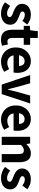

<svg xmlns="http://www.w3.org/2000/svg" viewBox="1499 -2255 770 3808"><g transform="rotate(90 1884.0 -351.0)"><path d="M241 14Q185 14 126.5 -8Q68 -30 25 -65L97 -167Q136 -138 172 -122Q208 -106 244 -106Q283 -106 301 -120.5Q319 -135 319 -159Q319 -178 302.5 -191Q286 -204 259.5 -215Q233 -226 204 -237Q169 -251 135 -271.5Q101 -292 78.5 -324Q56 -356 56 -403Q56 -455 82.5 -494.5Q109 -534 157.5 -556Q206 -578 270 -578Q334 -578 383 -556.5Q432 -535 467 -507L394 -410Q364 -432 334.5 -445Q305 -458 275 -458Q241 -458 224.5 -445Q208 -432 208 -410Q208 -392 223 -380Q238 -368 263 -358.5Q288 -349 318 -338Q345 -327 372 -314Q399 -301 421.5 -281Q444 -261 457 -234Q470 -207 470 -168Q470 -117 444 -75.5Q418 -34 367 -10Q316 14 241 14Z M763 14Q694 14 651.5 -13.5Q609 -41 589.5 -90Q570 -139 570 -203V-437H493V-558L580 -564L598 -716H733V-564H869V-437H733V-204Q733 -157 753 -135Q773 -113 807 -113Q821 -113 835.5 -117Q850 -121 861 -125L887 -7Q865 0 834.5 7Q804 14 763 14Z M1206 14Q1125 14 1061 -21.5Q997 -57 959 -123Q921 -189 921 -282Q921 -351 943 -405.5Q965 -460 1003 -499Q1041 -538 1088.5 -558Q1136 -578 1186 -578Q1266 -578 1319 -543Q1372 -508 1398.5 -447Q1425 -386 1425 -308Q1425 -285 1423 -265.5Q1421 -246 1418 -235H1078Q1085 -193 1106 -165.5Q1127 -138 1157.5 -124.5Q1188 -111 1227 -111Q1260 -111 1289.5 -120.5Q1319 -130 1350 -148L1404 -49Q1362 -20 1309.5 -3Q1257 14 1206 14ZM1076 -343H1287Q1287 -392 1264 -423Q1241 -454 1189 -454Q1163 -454 1139 -441.5Q1115 -429 1098.5 -405Q1082 -381 1076 -343Z M1658 0 1468 -564H1632L1707 -294Q1718 -252 1729 -208.5Q1740 -165 1751 -122H1756Q1767 -165 1778 -208.5Q1789 -252 1799 -294L1875 -564H2032L1846 0Z M2356 14Q2275 14 2211 -21.5Q2147 -57 2109 -123Q2071 -189 2071 -282Q2071 -351 2093 -405.5Q2115 -460 2153 -499Q2191 -538 2238.5 -558Q2286 -578 2336 -578Q2416 -578 2469 -543Q2522 -508 2548.5 -447Q2575 -386 2575 -308Q2575 -285 2573 -265.5Q2571 -246 2568 -235H2228Q2235 -193 2256 -165.5Q2277 -138 2307.5 -124.5Q2338 -111 2377 -111Q2410 -111 2439.5 -120.5Q2469 -130 2500 -148L2554 -49Q2512 -20 2459.5 -3Q2407 14 2356 14ZM2226 -343H2437Q2437 -392 2414 -423Q2391 -454 2339 -454Q2313 -454 2289 -441.5Q2265 -429 2248.5 -405Q2232 -381 2226 -343Z M2693 0V-564H2825L2837 -492H2840Q2876 -528 2920 -553Q2964 -578 3022 -578Q3114 -578 3155.5 -517.5Q3197 -457 3197 -351V0H3035V-330Q3035 -393 3017.5 -416Q3000 -439 2962 -439Q2930 -439 2907 -424.5Q2884 -410 2855 -383V0Z M3507 14Q3451 14 3392.5 -8Q3334 -30 3291 -65L3363 -167Q3402 -138 3438 -122Q3474 -106 3510 -106Q3549 -106 3567 -120.5Q3585 -135 3585 -159Q3585 -178 3568.5 -191Q3552 -204 3525.5 -215Q3499 -226 3470 -237Q3435 -251 3401 -271.5Q3367 -292 3344.5 -324Q3322 -356 3322 -403Q3322 -455 3348.5 -494.5Q3375 -534 3423.5 -556Q3472 -578 3536 -578Q3600 -578 3649 -556.5Q3698 -535 3733 -507L3660 -410Q3630 -432 3600.5 -445Q3571 -458 3541 -458Q3507 -458 3490.5 -445Q3474 -432 3474 -410Q3474 -392 3489 -380Q3504 -368 3529 -358.5Q3554 -349 3584 -338Q3611 -327 3638 -314Q3665 -301 3687.5 -281Q3710 -261 3723 -234Q3736 -207 3736 -168Q3736 -117 3710 -75.5Q3684 -34 3633 -10Q3582 14 3507 14Z"/></g></svg>

Font: Noto Sans JP Thin ExtraBold
Style: Regular
Weight: 800
Version: Version 2.004-H2;hotconv 1.0.118;makeotfexe 2.5.65603